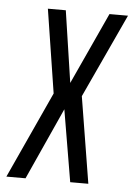

<svg xmlns="http://www.w3.org/2000/svg" viewBox="-66 -628 463 664"><g transform="rotate(5 166.0 -295.5)"><path d="M-18.9 0 118.9 -300.6 73.5 -591H135.7L172.9 -342L287.3 -591H351.6L216.8 -299.9L265.6 0H202.7L160.5 -249.4L47.6 0Z"/></g></svg>

Font: Alumni Sans SC Thin
Style: Italic
Weight: 100
Italic angle: -8°
Designer: Robert E. Leuschke
Foundry: Robert E. Leuschke
Version: Version 1.016